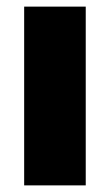

<svg xmlns="http://www.w3.org/2000/svg" viewBox="-20 -560 332 580"><path d="M53 -540H239V0H53Z"/></svg>

Font: Encode Sans Narrow
Style: ExtraBold
Weight: 800
Designer: Pablo Impallari, Andres Torresi
Foundry: Pablo Impallari, Andres Torresi
Version: Version 1.000; ttfautohint (v1.00) -l 8 -r 50 -G 200 -x 14 -